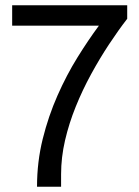

<svg xmlns="http://www.w3.org/2000/svg" viewBox="-20 -706 524 726"><path d="M120 0Q120 -94 141.5 -180.5Q163 -267 197.5 -345Q232 -423 273 -489Q314 -555 354 -609H26V-686H461V-635Q427 -591 392 -538Q357 -485 324.5 -425.5Q292 -366 266.5 -303Q241 -240 226 -175.5Q211 -111 211 -47V0Z"/></svg>

Font: Archivo SemiCondensed
Style: Regular
Weight: 400
Width: 4
Designer: Hector Gatti
Foundry: Omnibus-Type
Version: Version 2.001